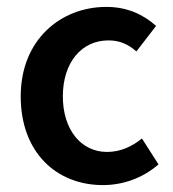

<svg xmlns="http://www.w3.org/2000/svg" viewBox="-20 -524 502 556"><path d="M278 12C334 12 392 -7 439 -48L391 -123C363 -100 329 -84 290 -84C215 -84 162 -148 162 -245C162 -343 216 -407 294 -407C325 -407 350 -397 375 -375L432 -449C396 -481 350 -504 288 -504C156 -504 40 -409 40 -245C40 -82 144 12 278 12Z"/></svg>

Font: Source Sans Pro Semibold
Style: Regular
Weight: 600
Designer: Paul D. Hunt
Foundry: Adobe Systems Incorporated
Version: Version 3.006;hotconv 1.0.111;makeotfexe 2.5.65597